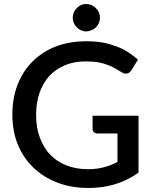

<svg xmlns="http://www.w3.org/2000/svg" viewBox="-20 -935 768 963"><path d="M444.3 -354.5H674.8V-69.3Q567.4 7.8 424.8 7.8Q335.9 7.8 267.1 -19.5Q196.8 -46.4 146 -95.7Q95.7 -144.5 68.8 -211.4Q42 -278.3 42 -359.9Q42 -442.4 67.9 -509.3Q94.7 -578.1 142.6 -626Q191.4 -674.8 259.3 -701.7Q327.1 -728 413.6 -728Q458.5 -728 494.6 -721.7Q527.3 -715.8 563.5 -702.6Q595.2 -690.9 622.6 -673.3Q652.3 -653.8 671.9 -635.7L638.7 -582Q630.4 -569.3 618.2 -566.4Q605 -563.5 590.8 -572.3Q585.4 -575.2 575.2 -581.5Q564.9 -587.9 560.5 -590.3Q540 -602.1 522.9 -608.4Q498.5 -617.7 474.6 -622.1Q448.2 -627 409.7 -627Q351.6 -627 307.1 -608.4Q259.8 -588.4 228.5 -555.2Q195.8 -519.5 178.7 -470.7Q161.1 -420.9 161.1 -359.9Q161.1 -294.4 179.7 -245.1Q198.7 -193.8 231.9 -159.2Q265.6 -124 314.5 -105Q361.3 -86.4 421.9 -86.4Q465.3 -86.4 501.5 -96.2Q538.6 -106.4 569.3 -122.6V-265.6H469.2Q457.5 -265.6 451.2 -272Q444.3 -277.8 444.3 -288.1ZM476.1 -819.8Q471.2 -808.1 460.9 -797.9Q451.7 -788.6 438.5 -783.2Q424.3 -777.3 411.6 -777.3Q399.4 -777.3 386.2 -783.2Q373.5 -788.6 365.2 -797.9Q355 -808.1 350.1 -819.8Q344.7 -832 344.7 -845.7Q344.7 -859.4 350.1 -872.6Q355 -884.3 365.2 -894.5Q374.5 -904.3 386.2 -909.7Q398.4 -915 411.6 -915Q425.3 -915 438.5 -909.7Q450.7 -904.3 460.9 -894.5Q471.2 -884.3 476.1 -872.6Q481.4 -859.4 481.4 -845.7Q481.4 -832 476.1 -819.8Z"/></svg>

Font: Lato-SemiBold
Style: Regular
Weight: 500
Designer: Lukasz Dziedzic with Adam Twardoch and Botio Nikoltchev
Foundry: tyPoland Lukasz Dziedzic
Version: ""